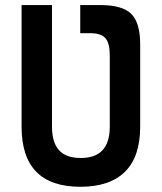

<svg xmlns="http://www.w3.org/2000/svg" viewBox="-20 -713 626 743"><path d="M290.5 -693.4H368.2Q453.6 -693.4 488 -659.2Q522.5 -625 522.5 -541V-222.7Q522.5 -106.4 463.6 -48.3Q404.8 9.8 291 9.8Q63.5 9.8 63.5 -222.7V-693.4H181.2V-222.7Q181.2 -162.1 208.3 -131.8Q235.4 -101.6 293 -101.6Q404.8 -101.6 404.8 -222.7V-498.5Q404.8 -545.9 387.9 -565.2Q371.1 -584.5 330.1 -584.5H290.5Z"/></svg>

Font: Cascadia Mono PL SemiBold
Style: Regular
Weight: 600
Monospace: yes
Designer: Aaron Bell
Foundry: Saja Typeworks
Version: Version 2404.023; ttfautohint (v1.8.4)